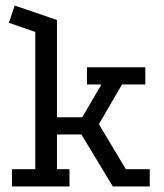

<svg xmlns="http://www.w3.org/2000/svg" viewBox="-20 -671 591 691"><path d="M33 -651 185 -599V-249H276L345 -367H293V-429H503V-367H419L336 -224L433 -62H519V0H386L273 -187H185V-62H230V0H23V-62H107V-556L12 -589Z"/></svg>

Font: Podkova
Style: Regular
Weight: 400
Designer: Ilya Yudin
Foundry: Cyreal (www.cyreal.org)
Version: Version 2.103